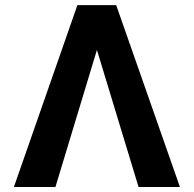

<svg xmlns="http://www.w3.org/2000/svg" viewBox="-20 -748 776 768"><path d="M534.2 0 367.7 -548.3 201.7 0H35.6L289.6 -727.5H444.8L699.7 0Z"/></svg>

Font: Inter Display
Style: Bold
Weight: 700
Designer: Rasmus Andersson
Foundry: rsms
Version: Version 4.001;git-9221beed3